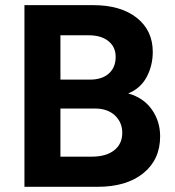

<svg xmlns="http://www.w3.org/2000/svg" viewBox="-20 -720 675 740"><path d="M74.2 0V-700.2H338.9Q445.3 -700.2 507.1 -651.4Q568.8 -602.5 568.8 -520Q568.8 -467.3 545.2 -423.1Q521.5 -378.9 474.1 -359.9Q533.2 -343.3 565.2 -297.9Q597.2 -252.4 597.2 -194.8Q597.2 -105 532.5 -52.5Q467.8 0 356 0ZM321.8 -584H212.9V-413.1H326.2Q373 -413.1 399.4 -436.5Q425.8 -460 425.8 -501Q425.8 -539.1 397.9 -561.5Q370.1 -584 321.8 -584ZM345.2 -301.8H212.9V-116.2H333Q388.7 -116.2 419.9 -140.6Q451.2 -165 451.2 -208Q451.2 -248.5 422.9 -275.1Q394.5 -301.8 345.2 -301.8Z"/></svg>

Font: SUSE
Style: Bold
Weight: 700
Designer: Rene Bieder
Foundry: SUSE
Version: Version 1.000